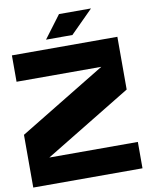

<svg xmlns="http://www.w3.org/2000/svg" viewBox="-94 -937 769 1004"><g transform="rotate(-10 290.0 -435.0)"><path d="M110 -140H580V0H0V-280L460 -560H10V-700H570V-420ZM200 -750 290 -870H460L340 -750Z"/></g></svg>

Font: Fivo Sans Modern Heavy
Style: Regular
Weight: 900
Designer: Alexander Slobzheninov
Foundry: Alexander Slobzheninov
Version: 1.0